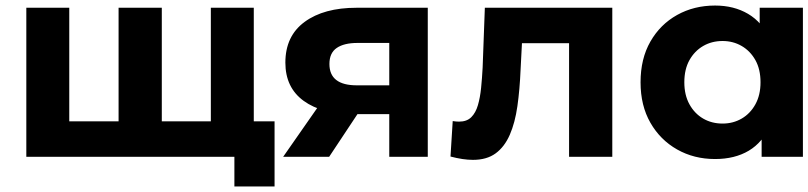

<svg xmlns="http://www.w3.org/2000/svg" viewBox="-20 -566 2918 693"><path d="M442 -128 408 -92V-538H564V-92L528 -128H776L741 -92V-538H896V0H75V-538H230V-92L195 -128ZM826 107V-36L861 0H737V-128H971V107Z M1385 0V-179L1407 -154H1258Q1142 -154 1076 -202Q1010 -250 1010 -340Q1010 -436 1079.5 -487Q1149 -538 1267 -538H1524V0ZM1002 0 1145 -205H1304L1168 0ZM1385 -227V-451L1407 -411H1270Q1222 -411 1195.5 -393Q1169 -375 1169 -335Q1169 -258 1268 -258H1407Z M1606 -1 1614 -129Q1620 -128 1626 -127.5Q1632 -127 1637 -127Q1665 -127 1681 -143Q1697 -159 1705 -186.5Q1713 -214 1716.5 -249Q1720 -284 1722 -322L1730 -538H2190V0H2034V-448L2069 -410H1833L1866 -450L1859 -315Q1856 -243 1847.5 -183Q1839 -123 1820 -79.5Q1801 -36 1769 -12.5Q1737 11 1687 11Q1669 11 1649 8Q1629 5 1606 -1Z M2561 8Q2485 8 2424 -26.5Q2363 -61 2327.5 -123Q2292 -185 2292 -269Q2292 -354 2327.5 -416Q2363 -478 2424 -512Q2485 -546 2561 -546Q2629 -546 2680 -516Q2731 -486 2759 -425Q2787 -364 2787 -269Q2787 -175 2760 -113.5Q2733 -52 2682.5 -22Q2632 8 2561 8ZM2588 -120Q2626 -120 2657 -138Q2688 -156 2706.5 -189.5Q2725 -223 2725 -269Q2725 -316 2706.5 -349Q2688 -382 2657 -400Q2626 -418 2588 -418Q2549 -418 2518 -400Q2487 -382 2468.5 -349Q2450 -316 2450 -269Q2450 -223 2468.5 -189.5Q2487 -156 2518 -138Q2549 -120 2588 -120ZM2729 0V-110L2732 -270L2722 -429V-538H2878V0Z"/></svg>

Font: MOST Montserrat
Style: Bold
Weight: 700
Designer: Julieta Ulanovsky
Foundry: Julieta Ulanovsky
Version: Version 8.000;March 11, 2024;FontCreator 15.0.0.2926 64-bit